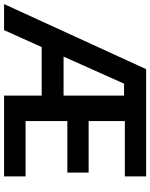

<svg xmlns="http://www.w3.org/2000/svg" viewBox="85 -840 754 965"><g transform="rotate(90 462.5 -357.0)"><path d="M866 0H460V-189H216L131 0H0L327 -714H866V-607H588V-425H847V-318H588V-108H866ZM264 -299H460V-603H400Z"/></g></svg>

Font: Noto Sans Hebrew SemiBold
Style: Regular
Weight: 600
Designer: Monotype Design Team
Foundry: Monotype Imaging Inc.
Version: Version 2.003